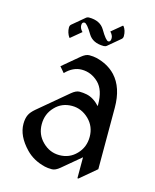

<svg xmlns="http://www.w3.org/2000/svg" viewBox="-112 -796 721 892"><g transform="rotate(15 249.0 -350.5)"><path d="M351.6 19.5H346.7V-81.5L258.8 -7.8Q237.8 9.8 221.2 9.8Q200.7 9.8 186.5 6.3Q129.9 -7.3 93.8 -44.9Q39.1 -101.6 39.1 -160.2Q39.1 -186.5 47.9 -204.6Q55.2 -219.7 75.2 -236.8L214.8 -354Q235.8 -371.6 252.4 -371.6Q270.5 -371.6 287.1 -368.2Q320.8 -361.3 351.1 -328.6V-336.4Q351.1 -405.8 317.4 -439Q282.2 -473.1 236.3 -473.1Q194.3 -473.1 158.7 -436L135.7 -462.9L214.8 -529.3Q235.8 -546.9 252.4 -546.9Q272.9 -546.9 287.1 -543.5Q344.2 -529.8 379.9 -492.2Q429.7 -439 429.7 -341.8V-46.4ZM155.8 -97.2Q190.4 -62.5 237.3 -62.5Q286.1 -62.5 318.8 -96.7Q352.1 -130.9 352.1 -180.7Q352.1 -230.5 317.9 -264.2Q282.2 -298.8 236.3 -298.8Q187 -298.8 154.8 -264.6Q121.6 -230.5 121.6 -180.7Q121.6 -130.9 155.8 -97.2ZM370.1 -719.7Q384.3 -701.7 384.3 -674.3Q384.3 -664.6 377.9 -659.2L320.3 -610.8Q314 -605.5 305.7 -605.5Q252 -605.5 230.5 -642.1Q203.6 -687.5 191.7 -687.5Q179.7 -687.5 179.7 -671.9Q179.7 -656.7 193.8 -642.6L144.5 -601.6H141.6Q127.4 -622.6 127.4 -647Q127.4 -656.7 133.8 -662.1L191.4 -710.4Q197.8 -715.8 206.1 -715.8Q259.3 -715.8 281.2 -679.2Q309.1 -631.8 320.6 -631.8Q332 -631.8 332 -649.9Q332 -664.1 317.9 -678.7L367.2 -719.7Z"/></g></svg>

Font: Gothica
Style: Book
Weight: 400
Designer: Wojciech Kalinowski "wmk69" (wmk69@o2.pl)
Foundry: Wojciech Kalinowski "wmk69" (wmk69@o2.pl)
Version: Version 2.1.0; 2021-05-14